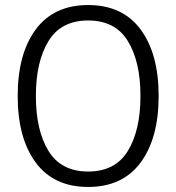

<svg xmlns="http://www.w3.org/2000/svg" viewBox="-20 -730 698 760"><path d="M50 -350Q50 -517 121.5 -613.5Q193 -710 329 -710Q465 -710 536.5 -613.5Q608 -517 608 -350Q608 -183 536.5 -86.5Q465 10 329 10Q193 10 121.5 -86.5Q50 -183 50 -350ZM536 -350Q536 -486 486 -567.5Q436 -649 329 -649Q222 -649 172 -567.5Q122 -486 122 -350Q122 -214 172 -132.5Q222 -51 329 -51Q436 -51 486 -132.5Q536 -214 536 -350Z"/></svg>

Font: Niramit Light
Style: Regular
Weight: 300
Designer: Katatrad Aksorn Co.,Ltd.
Foundry: Cadson Demak Co.,Ltd.
Version: Version 1.000; ttfautohint (v1.6)